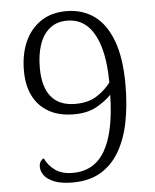

<svg xmlns="http://www.w3.org/2000/svg" viewBox="-53 -769 664 824"><g transform="rotate(-5 279.5 -356.5)"><path d="M227 11Q177 11 147 -1.5Q117 -14 104.5 -32Q92 -50 92 -68Q92 -82 98 -91Q104 -100 112 -103Q127 -71 156 -50.5Q185 -30 231 -30Q325 -30 371 -111Q417 -192 420 -350Q395 -324 356 -302Q317 -280 258 -280Q195 -280 150.5 -305Q106 -330 83 -375.5Q60 -421 60 -485Q60 -555 83.5 -608.5Q107 -662 152.5 -693Q198 -724 263 -724Q332 -724 382.5 -688Q433 -652 461 -577.5Q489 -503 489 -388Q489 -300 474.5 -227Q460 -154 428.5 -100.5Q397 -47 347.5 -18Q298 11 227 11ZM268 -324Q324 -324 360.5 -347.5Q397 -371 421 -403Q420 -497 401 -559Q382 -621 347.5 -652Q313 -683 263 -683Q218 -683 188 -658.5Q158 -634 143.5 -591Q129 -548 129 -491Q129 -409 164 -366.5Q199 -324 268 -324Z"/></g></svg>

Font: Noto Serif Gujarati Light
Style: Regular
Weight: 300
Version: Version 2.102